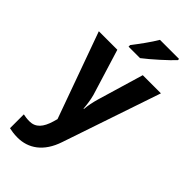

<svg xmlns="http://www.w3.org/2000/svg" viewBox="-308 -832 1137 1137"><g transform="rotate(45 261.0 -263.0)"><path d="M453 -756V-766H293C267 -721 223 -662 190 -619V-606H286C336 -644 419 -719 453 -756ZM1 -546 196 -5 188 23C169 86 140 122 87 122C67 122 48 119 35 116V232C53 236 76 240 106 240C195 240 273 189 312 71L521 -546H369L283 -256C273 -221 267 -192 264 -158H261C258 -193 254 -224 245 -257L156 -546Z"/></g></svg>

Font: Noto Sans Telugu SemiCondensed
Style: Bold
Weight: 700
Width: 4
Designer: Jelle Bosma - Monotype Design Team
Foundry: Monotype Imaging Inc.
Version: Version 2.005